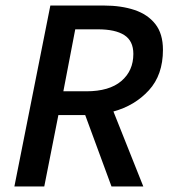

<svg xmlns="http://www.w3.org/2000/svg" viewBox="-20 -674 616 694"><path d="M32 0 162 -654H355Q418 -654 466 -638Q514 -622 541.5 -587Q569 -552 569 -494Q569 -403 518 -347.5Q467 -292 390 -271L498 0H383L288 -258H191L140 0ZM209 -344H292Q375 -344 418.5 -381Q462 -418 462 -479Q462 -526 429.5 -547Q397 -568 334 -568H252Z"/></svg>

Font: Source Sans 3 Semibold
Style: Italic
Weight: 600
Italic angle: -11°
Designer: Paul D. Hunt
Foundry: Adobe
Version: Version 3.052;hotconv 1.1.0;makeotfexe 2.6.0